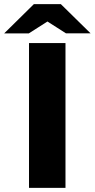

<svg xmlns="http://www.w3.org/2000/svg" viewBox="-71 -908 457 928"><path d="M69.2 0V-700H245.5V0ZM-50.9 -746.5 92.7 -888H223.1L183.3 -820L68.1 -746.5ZM247.6 -747 133.4 -820 92.7 -888H223.1L366.6 -747Z"/></svg>

Font: REM Medium
Style: Regular
Weight: 500
Designer: Octavio Pardo
Foundry: Ashler Design
Version: Version 1.005;gftools[0.9.28]